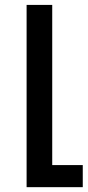

<svg xmlns="http://www.w3.org/2000/svg" viewBox="-20 -565 359 786"><path d="M318.8 201.2H88.9V-544.9H193.8V110.8H318.8Z"/></svg>

Font: Telcell.Market Med
Style: Regular
Weight: 500
Designer: Rasmus Andersson, Sedrak Mkrtchyan
Version: Version 3.019;git-0a5106e0b